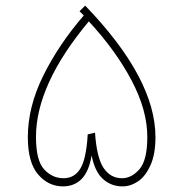

<svg xmlns="http://www.w3.org/2000/svg" viewBox="-20 -651 652 683"><path d="M533 -163Q533 -102 515 -62.5Q497 -23 470.5 -5.5Q444 12 416 12Q375 12 346 -14.5Q317 -41 306 -98Q296 -40 270 -14Q244 12 204 12Q152 12 115.5 -30.5Q79 -73 79 -163Q79 -271 134 -382Q189 -493 278 -596L263 -611L283 -631Q533 -372 533 -163ZM504 -164Q504 -259 448 -365Q392 -471 296 -575Q108 -350 108 -164Q108 -80 137 -48.5Q166 -17 206 -17Q245 -17 266 -51.5Q287 -86 292 -173L318 -179Q324 -90 348.5 -53.5Q373 -17 414 -17Q448 -17 476 -49Q504 -81 504 -164Z"/></svg>

Font: FiraGO UltraLight
Style: Italic
Weight: 200
Italic angle: -8°
Designer: bBox Type GmbH
Foundry: bBox Type GmbH
Version: Version 1.001